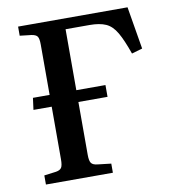

<svg xmlns="http://www.w3.org/2000/svg" viewBox="-80 -780 764 850"><g transform="rotate(-10 302.0 -355.0)"><path d="M58 0V-41L112 -48Q130 -51 136.5 -61Q143 -71 143 -99V-335H61L68 -388H143V-615Q143 -641 136.5 -650.5Q130 -660 110 -663L58 -669V-710H550L582 -519L534 -505Q512 -568 492 -602.5Q472 -637 444 -649.5Q416 -662 371 -662H263V-388H394V-335H263V-97Q263 -70 270.5 -60Q278 -50 299 -48L359 -41V0Z"/></g></svg>

Font: Literata 36pt Medium
Style: Regular
Weight: 500
Designer: Latin by Veronika Burian and Jose Scaglione. Greek by Irene Vlachou. Cyrillic by Vera Evstafieva.
Foundry: TypeTogether
Version: Version 3.002